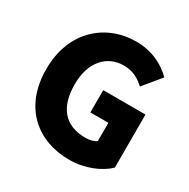

<svg xmlns="http://www.w3.org/2000/svg" viewBox="-171 -917 1075 1090"><g transform="rotate(30 366.5 -372.0)"><path d="M421 14C525 14 617 -27 669 -77V-425H392V-279H510V-159C494 -147 466 -140 440 -140C301 -140 235 -226 235 -374C235 -519 314 -605 424 -605C486 -605 525 -580 562 -547L656 -661C605 -712 527 -758 418 -758C219 -758 52 -616 52 -368C52 -116 215 14 421 14Z"/></g></svg>

Font: Noto Sans CJK HK Black
Style: Regular
Weight: 900
Designer: Ryoko NISHIZUKA 西塚涼子 (kana, bopomofo & ideographs); Paul D. Hunt (Latin, Greek & Cyrillic); Sandoll Communications 산돌커뮤니
Foundry: Adobe
Version: Version 2.004;hotconv 1.0.118;makeotfexe 2.5.65603